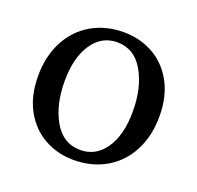

<svg xmlns="http://www.w3.org/2000/svg" viewBox="-101 -638 776 755"><g transform="rotate(20 287.5 -260.0)"><path d="M296 -530Q362 -530 417.5 -499.5Q473 -469 506 -409.5Q539 -350 539 -266Q539 -184 506 -121Q473 -58 414 -24Q355 10 279 10Q213 10 157.5 -20.5Q102 -51 69 -110.5Q36 -170 36 -254Q36 -336 69 -399Q102 -462 161 -496Q220 -530 296 -530ZM291 -36Q356 -36 395 -93.5Q434 -151 434 -249Q434 -348 395 -416Q356 -484 284 -484Q219 -484 180 -426Q141 -368 141 -270Q141 -171 180 -103.5Q219 -36 291 -36Z"/></g></svg>

Font: Minipax
Style: Regular
Weight: 400
Designer: Raphaël Ronot
Foundry: Velvetyne Type Foundry
Version: Version 1.000